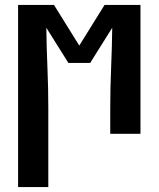

<svg xmlns="http://www.w3.org/2000/svg" viewBox="-20 -540 640 775"><path d="M53 215V-520H198L300 -356L402 -520H547V0H425V-104Q425 -185 428.5 -266Q432 -347 433 -428L344 -286H256L167 -428Q168 -347 171.5 -266Q175 -185 175 -104V215Z"/></svg>

Font: Iosevka HT Extrabold Extended
Style: Regular
Weight: 800
Width: 7
Monospace: yes
Designer: Belleve Invis
Foundry: Belleve Invis
Version: Version 32.3.0; ttfautohint (v1.8.4)